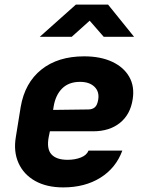

<svg xmlns="http://www.w3.org/2000/svg" viewBox="-20 -805 640 835"><path d="M255 10Q183 10 133 -18Q83 -46 60.5 -96Q38 -146 49 -210L70 -340Q88 -445 160 -502.5Q232 -560 346 -560Q417 -560 467.5 -536.5Q518 -513 542 -471Q566 -429 557 -373Q547 -307 501.5 -270.5Q456 -234 385 -234H197L192 -210Q182 -158 203.5 -134Q225 -110 274 -110Q306 -110 331.5 -120Q357 -130 365 -150H512Q484 -74 416.5 -32Q349 10 255 10ZM211 -327 364 -329Q381 -329 392 -338Q403 -347 407 -371Q413 -406 391 -427.5Q369 -449 328 -449Q279 -449 250 -420Q221 -391 213 -340ZM153 -645 310 -785H450L563 -645H431L370 -715L292 -645Z"/></svg>

Font: JetBrains Mono NL ExtraBold
Style: Italic
Weight: 800
Italic angle: -9°
Monospace: yes
Designer: Philipp Nurullin, Konstantin Bulenkov
Foundry: JetBrains
Version: Version 2.305; ttfautohint (v1.8.4.7-5d5b)